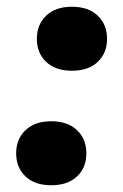

<svg xmlns="http://www.w3.org/2000/svg" viewBox="-20 -538 366 570"><path d="M236.4 -82.8Q236.4 -40.4 208.7 -14.2Q181 12 132 12Q83.4 12 55.7 -14.2Q28 -40.4 28 -82.8Q28 -125 55.7 -151.5Q83.4 -178 132 -178Q181 -178 208.7 -151.5Q236.4 -125 236.4 -82.8ZM297.8 -422.8Q297.8 -380.4 270.1 -354.2Q242.4 -328 193.4 -328Q144.8 -328 117.1 -354.2Q89.4 -380.4 89.4 -422.8Q89.4 -465 117.1 -491.5Q144.8 -518 193.4 -518Q242.4 -518 270.1 -491.5Q297.8 -465 297.8 -422.8Z"/></svg>

Font: Roboto Serif 20pt
Style: Italic
Weight: 400
Italic angle: -10°
Designer: Greg Gazdowicz
Foundry: Commercial Type
Version: Version 1.008